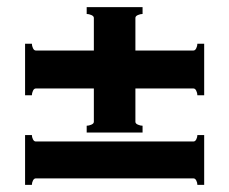

<svg xmlns="http://www.w3.org/2000/svg" viewBox="-20 -620 640 536"><path d="M550 -498V-354H531Q531 -360 528 -366.5Q525 -373 520 -373H358V-280Q358 -275 365 -272Q372 -269 378 -269V-250H222V-269Q228 -269 235 -272Q242 -275 242 -280V-373H80Q75 -373 72 -366.5Q69 -360 69 -354H50V-498H69Q69 -492 72 -485.5Q75 -479 80 -479H242V-570Q242 -575 235 -578Q228 -581 222 -581V-600H378V-581Q372 -581 365 -578Q358 -575 358 -570V-479H520Q525 -479 528 -485.5Q531 -492 531 -498ZM520 -225Q525 -225 528 -231Q531 -237 531 -243H550V-104H531Q531 -110 528 -116Q525 -122 520 -122H80Q75 -122 72 -116Q69 -110 69 -104H50V-243H69Q69 -237 72 -231Q75 -225 80 -225Z"/></svg>

Font: Aoboshi One
Style: Regular
Weight: 400
Designer: IKIMOJI
Foundry: Natsumi Matsuba
Version: Version 1.000; ttfautohint (v1.8.3)